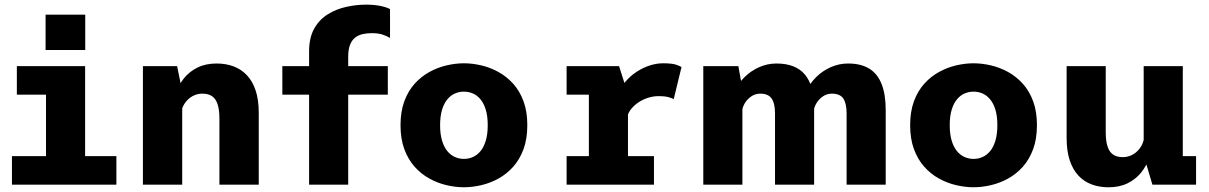

<svg xmlns="http://www.w3.org/2000/svg" viewBox="-20 -779 5100 810"><path d="M30.4 0V-120.3H174.1V-379.7H51.1V-500H339.1V-120.3H471V0ZM172.3 -717.1H339.6V-568H172.3Z M582.9 0V-500H727.3L748.7 -393.4V0ZM905.7 0V-277.6Q905.7 -315.6 898.1 -339Q890.4 -362.4 874.6 -373.1Q858.7 -383.9 834.1 -383.9Q815.4 -383.9 799.8 -377Q784.1 -370.2 772.2 -358.4Q760.2 -346.6 753 -332Q745.8 -317.3 743.9 -302L711.4 -320Q711.4 -353.4 722.5 -387Q733.6 -420.7 756.2 -448.9Q778.9 -477.1 813.3 -494.1Q847.6 -511.1 894.2 -511.1Q932.9 -511.1 965.1 -499.1Q997.4 -487.1 1021.4 -461.9Q1045.4 -436.7 1058.5 -397.3Q1071.6 -357.9 1071.6 -303.1V0Z M1284 0V-562.1Q1284 -620.1 1305.6 -658.3Q1327.1 -696.5 1362.5 -718.5Q1397.9 -740.5 1440.2 -749.9Q1482.4 -759.4 1524.2 -759.4Q1558.9 -759.4 1585.6 -753.8Q1612.4 -748.1 1625.4 -740.6V-618.9Q1612.9 -626.4 1594.8 -632.8Q1576.7 -639.1 1548.1 -639.1Q1527.9 -639.1 1509.8 -635Q1491.6 -630.9 1478.1 -620.3Q1464.5 -609.7 1456.8 -590.1Q1449 -570.6 1449 -539.9V0ZM1171.1 -379.7V-500H1616.1V-379.7Z M1937.1 11Q1901.5 11 1864 2.2Q1826.4 -6.5 1791.8 -25.5Q1757.1 -44.5 1729.5 -75.2Q1701.9 -106 1685.8 -149.5Q1669.7 -193 1669.7 -251Q1669.7 -308.5 1685.8 -352Q1701.9 -395.5 1729.5 -426Q1757.1 -456.5 1791.8 -475.5Q1826.4 -494.5 1864 -503.2Q1901.5 -512 1937.1 -512Q1972.8 -512 2010.3 -503.2Q2047.9 -494.5 2082.5 -475.5Q2117.2 -456.5 2144.8 -426Q2172.4 -395.5 2188.5 -352Q2204.6 -308.5 2204.6 -251Q2204.6 -193 2188.5 -149.5Q2172.4 -106 2144.8 -75.2Q2117.2 -44.5 2082.5 -25.5Q2047.9 -6.5 2010.3 2.2Q1972.8 11 1937.1 11ZM1937.1 -108.6Q1957.6 -108.6 1975.6 -116.8Q1993.6 -124.9 2007.5 -141.9Q2021.4 -158.9 2029.5 -186Q2037.6 -213.1 2037.6 -251Q2037.6 -288.7 2029.5 -315.6Q2021.4 -342.4 2007.5 -359.4Q1993.6 -376.4 1975.6 -384.4Q1957.6 -392.4 1937.1 -392.4Q1917.1 -392.4 1898.9 -384.4Q1880.6 -376.4 1866.8 -359.4Q1852.9 -342.4 1844.8 -315.6Q1836.7 -288.7 1836.7 -251Q1836.7 -213.1 1844.8 -186Q1852.9 -158.9 1866.8 -141.9Q1880.6 -124.9 1898.9 -116.8Q1917.1 -108.6 1937.1 -108.6Z M2370.4 0V-120.3H2464.3V-379.7H2370.4V-500H2591.6L2629.3 -382.1V-120.3H2738.9V0ZM2626.6 -288.7 2573.9 -316.7Q2574.1 -351.1 2586.4 -381Q2598.6 -410.9 2619.1 -435Q2639.6 -459.1 2665.9 -476.2Q2692.1 -493.4 2720.8 -502.7Q2749.4 -512 2777.1 -512Q2815.9 -512 2833.5 -505.7Q2851.1 -499.4 2855.1 -495.9L2822.1 -360.3Q2818.3 -363.9 2802.3 -368.6Q2786.3 -373.4 2758.3 -373.4Q2736.2 -373.4 2715 -366.8Q2693.8 -360.1 2675.5 -348.4Q2657.3 -336.6 2644.4 -321.2Q2631.6 -305.8 2626.6 -288.7Z M3551.6 0V-300.7Q3551.6 -342.9 3537.6 -363.4Q3523.7 -383.9 3489.7 -383.9Q3468 -383.9 3451.1 -372Q3434.3 -360.2 3424.1 -343.1Q3414 -326 3412.9 -310.6L3365.9 -326Q3365.9 -361.9 3381.5 -395Q3397.1 -428.2 3423.9 -454.4Q3450.6 -480.6 3485.4 -495.9Q3520.1 -511.1 3558 -511.1Q3611.4 -511.1 3646.6 -489.8Q3681.7 -468.5 3699.1 -424.9Q3716.6 -381.4 3716.6 -314.1V0ZM2947 0V-500H3094.9L3112 -405.3V0ZM3249.6 0V-300.7Q3249.6 -342.9 3235.2 -363.4Q3220.9 -383.9 3187.7 -383.9Q3166 -383.9 3149 -372Q3132 -360.2 3121.9 -343.1Q3111.9 -326 3111.1 -310.6L3064.1 -326Q3064.2 -361.9 3079.6 -395Q3095 -428.2 3121.8 -454.4Q3148.6 -480.6 3183.3 -495.9Q3217.9 -511.1 3256 -511.1Q3336.4 -511.1 3375.5 -464.6Q3414.6 -418.1 3414.6 -325.6V0Z M4087.1 11Q4051.5 11 4014 2.2Q3976.4 -6.5 3941.8 -25.5Q3907.1 -44.5 3879.5 -75.2Q3851.9 -106 3835.8 -149.5Q3819.7 -193 3819.7 -251Q3819.7 -308.5 3835.8 -352Q3851.9 -395.5 3879.5 -426Q3907.1 -456.5 3941.8 -475.5Q3976.4 -494.5 4014 -503.2Q4051.5 -512 4087.1 -512Q4122.8 -512 4160.3 -503.2Q4197.9 -494.5 4232.5 -475.5Q4267.2 -456.5 4294.8 -426Q4322.4 -395.5 4338.5 -352Q4354.6 -308.5 4354.6 -251Q4354.6 -193 4338.5 -149.5Q4322.4 -106 4294.8 -75.2Q4267.2 -44.5 4232.5 -25.5Q4197.9 -6.5 4160.3 2.2Q4122.8 11 4087.1 11ZM4087.1 -108.6Q4107.6 -108.6 4125.6 -116.8Q4143.6 -124.9 4157.5 -141.9Q4171.4 -158.9 4179.5 -186Q4187.6 -213.1 4187.6 -251Q4187.6 -288.7 4179.5 -315.6Q4171.4 -342.4 4157.5 -359.4Q4143.6 -376.4 4125.6 -384.4Q4107.6 -392.4 4087.1 -392.4Q4067.1 -392.4 4048.9 -384.4Q4030.6 -376.4 4016.8 -359.4Q4002.9 -342.4 3994.8 -315.6Q3986.7 -288.7 3986.7 -251Q3986.7 -213.1 3994.8 -186Q4002.9 -158.9 4016.8 -141.9Q4030.6 -124.9 4048.9 -116.8Q4067.1 -108.6 4087.1 -108.6Z M4656.3 11.1Q4618.1 11.1 4585.6 -0.9Q4553.1 -12.9 4529.6 -38.1Q4506 -63.3 4492.9 -102.7Q4479.8 -142.1 4479.8 -196.9V-500H4644.8V-222.4Q4644.8 -184.4 4652.4 -161Q4660.1 -137.6 4675.9 -126.9Q4691.8 -116.1 4716.4 -116.1Q4735.1 -116.1 4750.8 -123Q4766.4 -129.8 4778.3 -141.6Q4790.3 -153.4 4797.5 -168Q4804.7 -182.7 4806.6 -198L4839.1 -180Q4839.1 -146.6 4828 -113Q4816.9 -79.3 4794.2 -51.1Q4771.6 -22.9 4737.2 -5.9Q4702.9 11.1 4656.3 11.1ZM4841.7 0 4804.9 -123.5V-500H4969.9V-88.1L4945.9 -120.3H5025.9V0Z"/></svg>

Font: Trispace Thin
Style: Regular
Weight: 100
Designer: Tyler Finck
Foundry: Etcetera Type Company
Version: Version 1.210